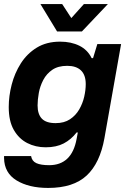

<svg xmlns="http://www.w3.org/2000/svg" viewBox="-21 -743 652 945"><path d="M216 182Q121 182 60.5 145Q0 108 -1 35V25H132Q136 50 158 60Q180 70 221 70Q276 70 310 38Q344 6 356 -59L362 -91H356Q329 -56 292.5 -37Q256 -18 204 -18Q154 -18 113 -39Q72 -60 47 -103.5Q22 -147 22 -216Q22 -270 36.5 -326.5Q51 -383 81.5 -431Q112 -479 160 -508.5Q208 -538 275 -538Q329 -538 369.5 -518Q410 -498 430 -457H437L458 -526H575L493 -63Q471 60 405.5 121Q340 182 216 182ZM253 -137Q295 -137 323.5 -156Q352 -175 369 -204.5Q386 -234 393.5 -267Q401 -300 401 -329Q401 -374 377.5 -396.5Q354 -419 310 -419Q265 -419 236.5 -399.5Q208 -380 192 -349.5Q176 -319 170 -285.5Q164 -252 164 -224Q164 -181 185 -159Q206 -137 253 -137ZM260 -588 178 -723H285L330 -654L392 -723H510L382 -588Z"/></svg>

Font: Archivo VF Beta
Style: Italic
Weight: 400
Italic angle: -10°
Designer: Hector Gatti
Foundry: Omnibus-Type
Version: Version 1.002